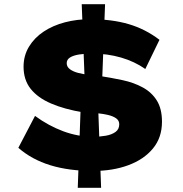

<svg xmlns="http://www.w3.org/2000/svg" viewBox="-20 -810 877 921"><path d="M428 10Q310 10 221 -17.5Q132 -45 68 -101L148 -254Q212 -207 283 -180.5Q354 -154 428 -154Q459 -154 487.5 -159Q516 -164 534 -177Q552 -190 552 -214Q552 -232 537 -242.5Q522 -253 498.5 -258.5Q475 -264 450 -266.5Q425 -269 406 -269Q387 -269 379 -271Q289 -286 225 -313.5Q161 -341 127 -384Q93 -427 93 -490Q93 -543 119 -586Q145 -629 189.5 -658.5Q234 -688 291.5 -703Q349 -718 413 -718Q516 -718 596.5 -694.5Q677 -671 745 -619L677 -479Q626 -515 560.5 -534Q495 -553 421 -553Q386 -553 358.5 -548.5Q331 -544 315.5 -534Q300 -524 300 -507Q300 -489 316 -477.5Q332 -466 356 -460Q380 -454 407 -450.5Q434 -447 456 -446Q514 -437 568 -425.5Q622 -414 665 -390.5Q708 -367 732.5 -327.5Q757 -288 757 -226Q757 -150 713.5 -97.5Q670 -45 595.5 -17.5Q521 10 428 10ZM353 91 370 -380 449 -347 465 91ZM467 -345 388 -378 372 -790H484Z"/></svg>

Font: Lexend Mega ExtraBold
Style: Regular
Weight: 800
Designer: Bonnie Shaver-Troup, Thomas Jockin
Foundry: Lexend
Version: Version 1.007